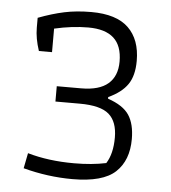

<svg xmlns="http://www.w3.org/2000/svg" viewBox="-47 -647 621 699"><g transform="rotate(5 263.0 -298.0)"><path d="M63 -16 74 -72Q150 -50 244 -50Q309 -50 361 -61Q384 -97 384 -156Q384 -214 353 -241Q322 -268 246 -268H157V-324H246Q312 -324 344.5 -352Q377 -380 377 -433Q377 -491 346 -519Q315 -547 253 -547Q194 -547 129 -532V-446H81Q66 -491 66 -530V-566Q116 -585 160.5 -594.5Q205 -604 259 -604Q351 -604 395 -561.5Q439 -519 439 -441Q439 -387 417 -355Q395 -323 347 -301V-295Q403 -276 424.5 -243.5Q446 -211 446 -156Q446 -78 400 -35Q354 8 243 8Q153 8 63 -16Z"/></g></svg>

Font: Athiti
Style: Regular
Weight: 400
Designer: CadsonDemak Team
Foundry: CadsonDemak
Version: Version 1.032